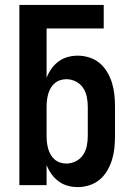

<svg xmlns="http://www.w3.org/2000/svg" viewBox="-20 -755 540 783"><path d="M297 8Q276 8 256 2.5Q236 -3 219 -15.5Q202 -28 190 -45Q178 -62 170 -82V0H59V-735H403V-639H170V-438Q178 -458 190 -475Q202 -492 219 -504.5Q236 -517 256 -522.5Q276 -528 297 -528Q321 -528 344.5 -520.5Q368 -513 386.5 -497.5Q405 -482 417.5 -460.5Q430 -439 437 -416Q444 -393 446.5 -368.5Q449 -344 449 -320V-200Q449 -176 446.5 -151.5Q444 -127 437 -104Q430 -81 417.5 -59.5Q405 -38 386.5 -22.5Q368 -7 344.5 0.5Q321 8 297 8ZM251 -88Q271 -88 289.5 -97.5Q308 -107 319 -123.5Q330 -140 334 -160Q338 -180 338 -200V-320Q338 -340 334 -360Q330 -380 319 -396.5Q308 -413 289.5 -422.5Q271 -432 251 -432Q238 -432 225.5 -428Q213 -424 203 -415.5Q193 -407 186.5 -395.5Q180 -384 176.5 -371.5Q173 -359 171.5 -346Q170 -333 170 -320V-200Q170 -187 171.5 -174Q173 -161 176.5 -148.5Q180 -136 186.5 -124.5Q193 -113 203 -104.5Q213 -96 225.5 -92Q238 -88 251 -88Z"/></svg>

Font: Iosevka SS04
Style: Bold
Weight: 700
Monospace: yes
Designer: Belleve Invis
Foundry: Belleve Invis
Version: Version 19.0.0; ttfautohint (v1.8.4)